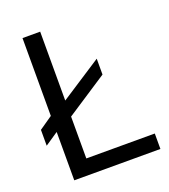

<svg xmlns="http://www.w3.org/2000/svg" viewBox="-130 -794 782 888"><g transform="rotate(-20 261.5 -350.0)"><path d="M18 -194V-272L83 -317V-700H170V-361L373 -493V-415L170 -282V-76H507V0H83V-238Z"/></g></svg>

Font: Georama
Style: Regular
Weight: 400
Designer: Jean-Baptiste Levee
Foundry: Production Type
Version: Version 1.000